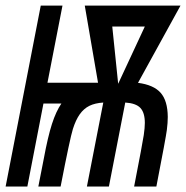

<svg xmlns="http://www.w3.org/2000/svg" viewBox="-41 -679 677 699"><path d="M461.4 -377.4Q518.1 -370.1 543.7 -341.3Q569.3 -312.5 569.8 -253.4Q569.8 -232.4 566.4 -205.6Q563 -178.7 528.3 0H447.3Q478.5 -160.2 482.4 -187.3Q486.3 -214.4 486.3 -231.4Q486.3 -268.6 470.2 -285.9Q454.1 -303.2 415 -305.7L355.5 0H275.4L335 -305.7Q304.7 -303.7 284.4 -293.7Q264.2 -283.7 249.5 -263.2Q234.9 -242.7 224.4 -209.5Q213.9 -176.3 179.7 0H98.6L118.2 -100.1Q133.3 -181.6 148.2 -227.8Q163.1 -273.9 182.6 -302.2H117.2L58.6 0H-20.5L107.4 -658.7H186.5L131.8 -377.9H315.9L267.6 -658.7H616.2ZM389.2 -374 486.3 -582.5H367.7Z"/></svg>

Font: Cousine
Style: Italic
Weight: 400
Italic angle: -12°
Monospace: yes
Designer: Steve Matteson
Foundry: Monotype Imaging Inc.
Version: Version 1.21